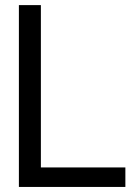

<svg xmlns="http://www.w3.org/2000/svg" viewBox="-20 -739 546 759"><path d="M54.7 0V-718.8H141.6V-77.1H475.6V0Z"/></svg>

Font: Inter Display V
Style: Regular
Weight: 400
Designer: Rasmus Andersson
Foundry: rsms
Version: Version 3.015;git-src